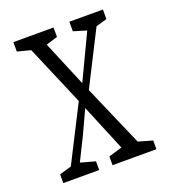

<svg xmlns="http://www.w3.org/2000/svg" viewBox="-109 -644 631 719"><g transform="rotate(-20 206.5 -285.0)"><path d="M382.8 -564.9V-526.9L338.9 -514.2L230 -299.3L335.9 -55.7L392.1 -39.6V-4.9H217.3V-39.6L271 -55.7L194.3 -240.7L149.4 -144L105.5 -55.7L164.1 -39.6V-4.9H21V-39.6L68.8 -53.7L180.7 -273.9L78.6 -513.7L25.9 -527.3V-564.9H186V-527.3L140.1 -513.2L215.8 -332.5L300.8 -511.2L249 -526.9V-564.9Z"/></g></svg>

Font: Scarab Serif
Style: Light
Weight: 300
Designer: John Roberts
Foundry: Scarab
Version: 1.0